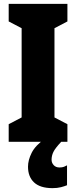

<svg xmlns="http://www.w3.org/2000/svg" viewBox="-20 -827 394 994"><path d="M329 -93H25V-184L92 -219V-681L25 -716V-807H329V-716L262 -681V-219L329 -184ZM247 0Q247 16 258 28Q269 40 288 40Q302 40 311 36.5Q320 33 327 29V132Q315 137 296 142Q277 147 252 147Q188 147 156.5 117.5Q125 88 125 36Q125 2 144 -36Q163 -74 214 -110L297 -93Q266 -60 256.5 -40.5Q247 -21 247 0Z"/></svg>

Font: Noto Sans Kannada UI ExtraCondensed Black
Style: Regular
Weight: 900
Width: 2
Designer: Jelle Bosma - Monotype Design Team
Foundry: Monotype Imaging Inc.
Version: Version 2.005; ttfautohint (v1.8.4.7-5d5b)